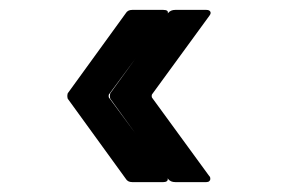

<svg xmlns="http://www.w3.org/2000/svg" viewBox="-20 -475 571 388"><path d="M320 -113 319 -115V-113Q319 -107 310 -107H247Q238 -107 234 -114L118 -274Q116 -276 116 -281Q116 -286 118 -288L234 -448Q238 -455 247 -455H310Q321 -455 319 -448L320 -449Q325 -455 334 -455H397Q403 -455 405 -451.5Q407 -448 403 -443L287 -284Q286 -281 287 -278L403 -119Q405 -118 405 -113Q405 -111 403 -109Q401 -107 397 -107H334Q325 -107 320 -113ZM254 -205 204 -274Q202 -276 202 -281Q202 -286 204 -288L254 -357L200 -284Q199 -281 200 -278Z"/></svg>

Font: Barlow GEO Medium
Style: Regular
Weight: 500
Designer: Jeremy Tribby
Foundry: Tribby Type
Version: Version 1.408